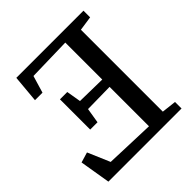

<svg xmlns="http://www.w3.org/2000/svg" viewBox="-198 -887 1030 1030"><g transform="rotate(-45 317.0 -371.5)"><path d="M511.5 -59 594.5 -49.5V0H39.5L10.5 -174.5L69 -192L123 -66L403.5 -56V-355L237.5 -352.5L223.5 -266.5H168V-496H223.5L237.5 -413.5L403.5 -410.5V-691L156 -685L127 -587.5H70L84 -743H593.5V-692.5L511.5 -680.5Z"/></g></svg>

Font: Merriweather Light 18pt
Style: Regular
Weight: 400
Version: Version 2.100